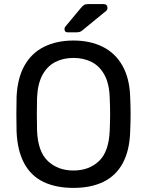

<svg xmlns="http://www.w3.org/2000/svg" viewBox="-20 -908 717 938"><path d="M339 10Q253 10 192 -19.5Q131 -49 98 -110.5Q65 -172 61 -265Q60 -309 60 -349.5Q60 -390 61 -434Q65 -526 99.5 -587.5Q134 -649 195.5 -679.5Q257 -710 339 -710Q420 -710 481.5 -679.5Q543 -649 578 -587.5Q613 -526 616 -434Q618 -390 618 -349.5Q618 -309 616 -265Q613 -172 579.5 -110.5Q546 -49 485 -19.5Q424 10 339 10ZM339 -75Q415 -75 463.5 -121Q512 -167 516 -270Q518 -315 518 -350.5Q518 -386 516 -430Q514 -499 490.5 -542Q467 -585 428 -605Q389 -625 339 -625Q289 -625 250 -605Q211 -585 187.5 -542Q164 -499 161 -430Q160 -386 160 -350.5Q160 -315 161 -270Q165 -167 214 -121Q263 -75 339 -75ZM311 -750Q295 -750 295 -766Q295 -774 300 -779L375 -869Q384 -880 391 -884Q398 -888 412 -888H486Q505 -888 505 -868Q505 -861 500 -856L384 -761Q376 -754 369 -752Q362 -750 351 -750Z"/></svg>

Font: RubikRegular
Style: Regular
Weight: 400
Designer: Hubert and Fischer
Foundry: Hubert and Fischer
Version: Version 2.300;gftools[0.9.30]